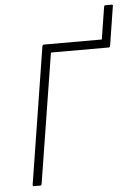

<svg xmlns="http://www.w3.org/2000/svg" viewBox="-56 -855 619 897"><g transform="rotate(-5 253.5 -406.5)"><path d="M67 0Q60 0 61 -7L163 -649Q165 -655 171 -655H442L466 -806Q467 -813 473 -813H502Q509 -813 507 -806L478 -622Q476 -615 471 -615H200L103 -7Q102 0 96 0Z"/></g></svg>

Font: Sofia Sans Semi Condensed ExtraLight
Style: Italic
Weight: 250
Italic angle: -9°
Version: Version 4.100